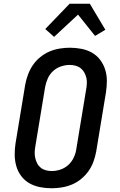

<svg xmlns="http://www.w3.org/2000/svg" viewBox="-20 -998 640 1026"><path d="M256 8Q224 8 193.5 2Q163 -4 137.5 -18.5Q112 -33 94 -56.5Q76 -80 67.5 -109Q59 -138 58.5 -169Q58 -200 63 -232L115 -547Q120 -574 130 -600.5Q140 -627 156 -650.5Q172 -674 195.5 -693Q219 -712 245 -723Q271 -734 299 -738.5Q327 -743 353 -743Q385 -743 415.5 -737Q446 -731 471.5 -716.5Q497 -702 515 -678.5Q533 -655 542 -626Q551 -597 551 -566Q551 -535 546 -503L494 -188Q489 -161 479.5 -134.5Q470 -108 453.5 -84.5Q437 -61 414 -42Q391 -23 364.5 -12Q338 -1 310 3.5Q282 8 256 8ZM257 -84Q280 -84 303.5 -92Q327 -100 345.5 -117Q364 -134 374.5 -157Q385 -180 388 -203L440 -518Q443 -534 444 -550.5Q445 -567 441.5 -582Q438 -597 430.5 -610.5Q423 -624 411 -633.5Q399 -643 383.5 -647Q368 -651 352 -651Q329 -651 305.5 -643Q282 -635 263.5 -618Q245 -601 235 -578Q225 -555 221 -532L169 -217Q166 -201 165.5 -184.5Q165 -168 168.5 -153Q172 -138 179 -124.5Q186 -111 198 -101.5Q210 -92 225.5 -88Q241 -84 257 -84ZM269 -801 222 -843 352 -978H460L543 -839L488 -806L397 -920Z"/></svg>

Font: Iosevka Etoile Semibold
Style: Italic
Weight: 600
Italic angle: -9°
Designer: Belleve Invis
Foundry: Belleve Invis
Version: Version 22.1.2; ttfautohint (v1.8.4)